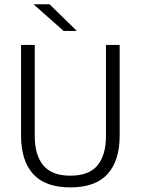

<svg xmlns="http://www.w3.org/2000/svg" viewBox="-20 -844 642 876"><path d="M301 11Q186.5 11 131.2 -50Q76 -111 76 -225.5V-639H138.5V-224Q138.5 -136.5 177.5 -89.5Q216.5 -42.5 301 -42.5Q386 -42.5 424.8 -89.5Q463.5 -136.5 463.5 -224V-639H526V-225.5Q526 -111 470.8 -50Q415.5 11 301 11ZM134 -824.5H206L329.5 -704V-703H270L134 -823.5Z"/></svg>

Font: Anek Devanagari Medium Light
Style: Regular
Weight: 300
Version: Version 1.003